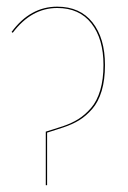

<svg xmlns="http://www.w3.org/2000/svg" viewBox="-20 -547 379 567"><path d="M115.2 0V-158.2L166 -174.3Q191.9 -183.1 211.4 -195.3Q231 -207.5 248.8 -228Q266.6 -248.5 276.1 -280.8Q285.6 -313 285.6 -355Q285.6 -432.1 250 -477.8Q214.4 -523.4 148.9 -523.4Q72.8 -523.4 17.6 -450.2L14.2 -452.6Q69.3 -527.3 148.9 -527.3Q216.3 -527.3 253.2 -480.7Q290 -434.1 290 -355Q290 -311.5 280.3 -278.8Q270.5 -246.1 252.4 -225.3Q234.4 -204.6 214.1 -192.1Q193.8 -179.7 167.5 -170.9L119.1 -155.3V0Z"/></svg>

Font: Fira Sans Compressed Four
Style: Regular
Weight: 100
Width: 1
Designer: Carrois Corporate & Edenspiekermann AG
Foundry: Carrois Corporate GbR & Edenspiekermann AG
Version: Version 4.203;PS 004.203;hotconv 1.0.88;makeotf.lib2.5.64775